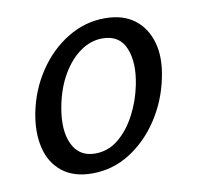

<svg xmlns="http://www.w3.org/2000/svg" viewBox="-57 -484 569 553"><g transform="rotate(-10 227.0 -208.0)"><path d="M171 9Q117 9 83.5 -17.5Q50 -44 39 -89.5Q28 -135 39 -192Q52 -257 87.5 -310Q123 -363 174 -394Q225 -425 283 -425Q336 -425 369.5 -399.5Q403 -374 415.5 -329Q428 -284 415 -225Q402 -162 367 -108.5Q332 -55 281.5 -23Q231 9 171 9ZM189 -46Q227 -46 257 -70.5Q287 -95 308 -135Q329 -175 338 -220Q351 -284 333.5 -326.5Q316 -369 266 -369Q232 -369 201.5 -347.5Q171 -326 148.5 -287.5Q126 -249 116 -197Q103 -129 122.5 -87.5Q142 -46 189 -46Z"/></g></svg>

Font: Ysabeau Office Medium
Style: Italic
Weight: 500
Italic angle: -12°
Designer: Christian Thalmann (Catharsis Fonts)
Version: Version 2.001;gftools[0.9.30]; featfreeze: tnum,lnum,ss02